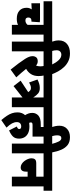

<svg xmlns="http://www.w3.org/2000/svg" viewBox="911 -1847 1099 2961"><g transform="rotate(90 1460.5 -366.5)"><path d="M580 -489H514V0H364V-95Q344 -85 321 -80.5Q298 -76 268 -76Q188 -76 144 -116.5Q100 -157 100 -227Q100 -253 107.5 -273Q115 -293 125 -306L30 -301V-434H278Q299 -434 323 -431L314 -302H302Q274 -302 262 -289Q250 -276 250 -253Q250 -234 260.5 -221.5Q271 -209 296 -209Q317 -209 334 -218Q351 -227 364 -243V-489H0V-622H580Z M622 -489H568V-622H622Q615 -643 609 -668Q603 -693 603 -723Q603 -804 657 -850Q711 -896 803 -896Q871 -896 923 -871Q975 -846 1014 -804.5Q1053 -763 1080.5 -713.5Q1108 -664 1126 -615H978Q946 -681 907.5 -722Q869 -763 824 -763Q793 -763 774 -744Q755 -725 755 -690Q755 -671 758 -654Q761 -637 766 -622H838V-489H772V0H622Z M1173 -68 1053 19Q994 -54 957 -104.5Q920 -155 888 -204Q868 -236 857 -264Q846 -292 846 -319Q846 -351 864 -375Q882 -399 925 -399Q961 -399 991 -373Q1003 -400 1003 -437Q1003 -466 998 -489H826V-622H1202V-489H1145Q1148 -474 1150.5 -455Q1153 -436 1153 -412Q1153 -343 1123 -295.5Q1093 -248 1042 -220Q1067 -188 1101.5 -148Q1136 -108 1173 -68Z M1308 -26 1224 -135 1401 -252Q1382 -279 1368 -286.5Q1354 -294 1336 -294Q1315 -294 1294.5 -286Q1274 -278 1252 -266L1206 -395Q1239 -412 1271 -421.5Q1303 -431 1337 -431Q1388 -431 1419 -406.5Q1450 -382 1483 -330V-489H1190V-622H1699V-489H1633V0H1483V-164Z M1931 -77Q1950 -83 1960 -91.5Q1970 -100 1970 -114Q1970 -144 1929 -144Q1899 -144 1881 -126.5Q1863 -109 1863 -77Q1863 -40 1882.5 -3Q1902 34 1948 83L1832 163Q1793 117 1766.5 77.5Q1740 38 1726.5 -1.5Q1713 -41 1713 -87Q1713 -124 1724.5 -153.5Q1736 -183 1756 -204Q1742 -226 1731.5 -253Q1721 -280 1721 -316Q1721 -345 1732 -368Q1743 -391 1760 -407Q1783 -427 1815 -436.5Q1847 -446 1915 -446H1939V-489H1687V-622H2153V-489H2087V-319H1909Q1893 -319 1886 -317Q1879 -315 1874 -310Q1868 -304 1868 -293Q1868 -280 1875 -267Q1900 -271 1926 -271Q1996 -271 2038 -248.5Q2080 -226 2099 -190Q2118 -154 2118 -112Q2118 -51 2085.5 -17Q2053 17 1991 43Z M1940 -615Q1931 -641 1925 -672Q1919 -703 1919 -733Q1919 -807 1967.5 -851.5Q2016 -896 2095 -896Q2170 -896 2216 -860Q2262 -824 2289 -762Q2316 -700 2330 -622H2411V-489H2345V0H2195V-489H2141V-622H2198Q2182 -683 2162 -723Q2142 -763 2110 -763Q2067 -763 2067 -701Q2067 -676 2071.5 -654Q2076 -632 2081 -615Z M2399 -622H2921V-489H2855V0H2705V-243H2627V-219Q2627 -136 2562 -136Q2534 -136 2508.5 -152Q2483 -168 2463.5 -193.5Q2444 -219 2432.5 -248Q2421 -277 2421 -303Q2421 -335 2436.5 -355.5Q2452 -376 2498 -376H2705V-489H2399Z"/></g></svg>

Font: Noto Sans Devanagari UI ExtraCondensed Black
Style: Regular
Weight: 900
Width: 2
Designer: Jelle Bosma - Monotype Design Team
Foundry: Monotype Imaging Inc.
Version: Version 2.003